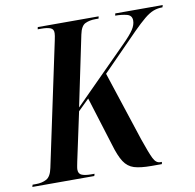

<svg xmlns="http://www.w3.org/2000/svg" viewBox="-110 -795 889 876"><g transform="rotate(-10 335.0 -357.0)"><path d="M-30 0 -27 -10H-11Q17 -10 37.5 -21Q58 -32 66 -71L187 -641Q192 -664 192 -673Q193 -692 178 -698Q163 -704 135 -704H119L121 -714H403L401 -704H386Q359 -704 339 -694.5Q319 -685 311 -646L243 -320L491 -569Q527 -605 541 -626.5Q555 -648 555 -668Q555 -692 531.5 -698Q508 -704 478 -704L480 -714H700L697 -704Q674 -704 654.5 -696.5Q635 -689 612 -670Q589 -651 557 -619L391 -450L497 -127Q520 -60 532.5 -35Q545 -10 564 -10H572L570 0H522Q471 0 442 -9Q413 -18 395 -45.5Q377 -73 361 -128L291 -353L240 -303L192 -79Q190 -69 188 -58.5Q186 -48 186 -42Q186 -22 202 -16Q218 -10 244 -10H260L257 0Z"/></g></svg>

Font: Noto Serif Display Condensed SemiBold
Style: Italic
Weight: 600
Width: 3
Italic angle: -12°
Designer: Monotype Design Team
Foundry: Monotype Imaging Inc.
Version: Version 2.009